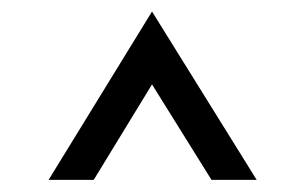

<svg xmlns="http://www.w3.org/2000/svg" viewBox="-20 -717 520 328"><path d="M63 -409.7H140.1L239.7 -572.8L341.3 -409.7H418.5L239.7 -697.3Z"/></svg>

Font: HK Grotesk
Style: Regular
Weight: 400
Designer: Alfredo Marco Pradil and Stefan Peev
Foundry: Hanken Design Co.
Version: Version 1.045;PS 001.045;hotconv 1.0.88;makeotf.lib2.5.64775